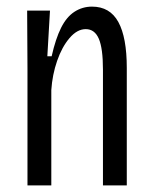

<svg xmlns="http://www.w3.org/2000/svg" viewBox="-20 -560 462 580"><path d="M63 0V-353L62 -528H131L123 -390H136Q148 -443 164.5 -476Q181 -509 205 -524.5Q229 -540 258 -540Q312 -540 337.5 -493.5Q363 -447 363 -355V0H291V-350Q291 -414 278.5 -443Q266 -472 239 -472Q213 -472 190 -445Q167 -418 152.5 -376Q138 -334 135 -288V0Z"/></svg>

Font: Bricolage Grotesque 24pt Condensed Light
Style: Regular
Weight: 300
Width: 3
Designer: Mathieu Triay
Foundry: Atelier Triay
Version: Version 1.001;gftools[0.9.33.dev8+g029e19f]